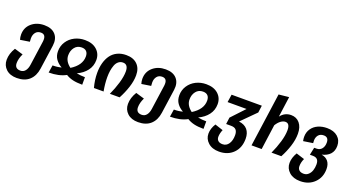

<svg xmlns="http://www.w3.org/2000/svg" viewBox="-67 -1514 4574 2494"><g transform="rotate(20 2219.5 -267.5)"><path d="M300.8 -546.9Q403.3 -546.9 454.6 -489Q505.9 -431.2 492.2 -333L444.8 0Q430.2 105 366.5 163.1Q302.7 221.2 193.8 221.2Q99.6 221.2 45.4 170.7Q-8.8 120.1 -8.8 43Q-8.8 -43 43.9 -127.9L162.1 -92.8Q127.9 -22.5 127.9 38.1Q127.9 115.2 206.1 115.2Q247.1 115.2 272.5 83.5Q297.9 51.8 305.2 -2.9L353 -340.8Q365.7 -440.9 290 -440.9Q243.2 -440.9 217.5 -408.4Q191.9 -376 191.9 -326.2Q191.9 -309.1 194.8 -279.8L65.9 -259.8Q55.2 -294.4 55.2 -329.1Q55.2 -426.3 125 -486.6Q194.8 -546.9 300.8 -546.9Z M862.8 -545.9Q966.3 -545.9 1026.9 -491.5Q1087.4 -437 1087.4 -351.1Q1087.4 -268.6 1039.6 -205.1Q991.7 -141.6 907.7 -103Q963.9 -91.8 1024.4 -91.8V12.2Q945.8 12.2 892.3 -0.5Q838.9 -13.2 796.4 -40Q701.2 12.2 560.5 12.2L576.7 -91.8Q644 -91.8 696.8 -106.9Q644 -135.3 611.8 -180.7Q579.6 -226.1 579.6 -290Q579.6 -363.3 618.2 -422.4Q656.7 -481.4 721.2 -513.7Q785.6 -545.9 862.8 -545.9ZM722.7 -286.1Q722.7 -203.1 805.7 -141.1Q943.8 -227.1 943.8 -347.2Q943.8 -392.6 921.1 -416.7Q898.4 -440.9 854.5 -440.9Q793.5 -440.9 758.1 -395.8Q722.7 -350.6 722.7 -286.1Z M1433.1 -545.9Q1530.8 -545.9 1585.9 -491.7Q1641.1 -437.5 1641.1 -341.8Q1641.1 -262.7 1611.6 -172.9Q1582 -83 1537.1 0H1402.3Q1443.8 -89.8 1470.9 -181.2Q1498 -272.5 1498 -341.8Q1498 -439.9 1425.3 -439.9Q1389.6 -439.9 1363.3 -418.2Q1336.9 -396.5 1323 -359.4Q1309.1 -322.3 1302.7 -280.8Q1296.4 -239.3 1296.4 -191.9Q1296.4 -103.5 1315.4 0H1182.1Q1154.3 -101.6 1154.3 -199.2Q1154.3 -275.9 1171.9 -339.1Q1189.5 -402.3 1223.6 -448.7Q1257.8 -495.1 1311.3 -520.5Q1364.7 -545.9 1433.1 -545.9Z M1977.5 -546.9Q2080.1 -546.9 2131.3 -489Q2182.6 -431.2 2168.9 -333L2121.6 0Q2106.9 105 2043.2 163.1Q1979.5 221.2 1870.6 221.2Q1776.4 221.2 1722.2 170.7Q1668 120.1 1668 43Q1668 -43 1720.7 -127.9L1838.9 -92.8Q1804.7 -22.5 1804.7 38.1Q1804.7 115.2 1882.8 115.2Q1923.8 115.2 1949.2 83.5Q1974.6 51.8 1981.9 -2.9L2029.8 -340.8Q2042.5 -440.9 1966.8 -440.9Q1919.9 -440.9 1894.3 -408.4Q1868.7 -376 1868.7 -326.2Q1868.7 -309.1 1871.6 -279.8L1742.7 -259.8Q1731.9 -294.4 1731.9 -329.1Q1731.9 -426.3 1801.8 -486.6Q1871.6 -546.9 1977.5 -546.9Z M2539.6 -545.9Q2643.1 -545.9 2703.6 -491.5Q2764.2 -437 2764.2 -351.1Q2764.2 -268.6 2716.3 -205.1Q2668.5 -141.6 2584.5 -103Q2640.6 -91.8 2701.2 -91.8V12.2Q2622.6 12.2 2569.1 -0.5Q2515.6 -13.2 2473.1 -40Q2377.9 12.2 2237.3 12.2L2253.4 -91.8Q2320.8 -91.8 2373.5 -106.9Q2320.8 -135.3 2288.6 -180.7Q2256.3 -226.1 2256.3 -290Q2256.3 -363.3 2294.9 -422.4Q2333.5 -481.4 2397.9 -513.7Q2462.4 -545.9 2539.6 -545.9ZM2399.4 -286.1Q2399.4 -203.1 2482.4 -141.1Q2620.6 -227.1 2620.6 -347.2Q2620.6 -392.6 2597.9 -416.7Q2575.2 -440.9 2531.2 -440.9Q2470.2 -440.9 2434.8 -395.8Q2399.4 -350.6 2399.4 -286.1Z M3310.1 -529.8 3296.9 -431.2 3102.1 -235.8Q3180.2 -226.1 3220 -179Q3259.8 -131.8 3259.8 -53.2Q3259.8 71.8 3184.8 146.5Q3109.9 221.2 2988.8 221.2Q2894.5 221.2 2838.4 170.7Q2782.2 120.1 2782.2 46.9Q2782.2 -22.9 2827.1 -94.2L2939.9 -57.1Q2917 -2.9 2917 42Q2917 76.7 2938.5 95.9Q2960 115.2 3000 115.2Q3053.2 115.2 3084.2 69.3Q3115.2 23.4 3115.2 -49.8Q3115.2 -97.7 3094.2 -122.8Q3073.2 -147.9 3023.9 -147.9H2955.1L2956.1 -149.9L2967.8 -240.2L3138.2 -421.9H2876L2892.1 -529.8Z M3711.4 -545.9Q3786.1 -545.9 3830.8 -492.2Q3875.5 -438.5 3875.5 -346.2Q3875.5 -263.7 3846.4 -173.3Q3817.4 -83 3772.5 0H3636.7Q3678.2 -89.8 3705.3 -181.6Q3732.4 -273.4 3732.4 -344.2Q3732.4 -438 3671.4 -438Q3640.6 -438 3608.4 -414.8Q3576.2 -391.6 3548.3 -346.2L3500.5 0H3360.4L3464.4 -741.2L3605.5 -755.9L3566.4 -472.2Q3623 -545.9 3711.4 -545.9Z M4257.3 -198.2Q4317.4 -188.5 4349.4 -148.7Q4381.3 -108.9 4381.3 -43Q4381.3 73.2 4305.7 147.2Q4230 221.2 4111.3 221.2Q4015.1 221.2 3958.7 170.7Q3902.3 120.1 3902.3 44.9Q3902.3 -26.4 3947.3 -102.1L4062 -65.9Q4037.1 -11.7 4037.1 39.1Q4037.1 75.2 4058.8 95.2Q4080.6 115.2 4122.1 115.2Q4159.2 115.2 4186.3 90.1Q4213.4 64.9 4225.8 27.1Q4238.3 -10.7 4238.3 -55.2Q4238.3 -101.1 4218 -123Q4197.8 -145 4155.3 -145H4114.3L4136.2 -249H4168Q4214.4 -249 4240.7 -282Q4267.1 -314.9 4267.1 -367.2Q4267.1 -442.9 4199.2 -442.9Q4151.4 -442.9 4126.2 -412.4Q4101.1 -381.8 4101.1 -336.9Q4101.1 -318.4 4103 -300.8L3971.2 -280.8Q3964.4 -312.5 3964.4 -338.9Q3964.4 -402.8 3997.3 -450.7Q4030.3 -498.5 4085.2 -522.7Q4140.1 -546.9 4208 -546.9Q4301.8 -546.9 4356 -499.3Q4410.2 -451.7 4410.2 -374Q4410.2 -302.7 4370.4 -259Q4330.6 -215.3 4257.3 -198.2Z"/></g></svg>

Font: FiraGO SemiBold
Style: Italic
Weight: 600
Italic angle: -8°
Designer: bBox Type GmbH
Foundry: bBox Type GmbH
Version: Version 1.001;PS 001.001;hotconv 1.0.88;makeotf.lib2.5.64775